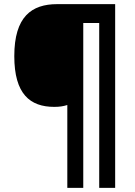

<svg xmlns="http://www.w3.org/2000/svg" viewBox="-20 -780 651 927"><path d="M536 127V-760H256C133 -760 49 -700 49 -509C49 -326 125 -264 242 -264C268 -264 286 -267 305 -273V127H382V-669H459V127Z"/></svg>

Font: Noto Sans Display
Style: Bold
Weight: 700
Designer: Monotype Design Team
Foundry: Monotype Imaging Inc.
Version: Version 1.900